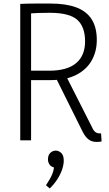

<svg xmlns="http://www.w3.org/2000/svg" viewBox="-20 -790 613 1081"><path d="M260 271 239 253Q250 236 260 219Q270 202 276 185.5Q282 169 284 153Q266 148 258 135Q250 122 250 108Q250 83 263.5 70.5Q277 58 294 58Q311 58 325 71.5Q339 85 339 114Q339 137 329.5 165Q320 193 302 220.5Q284 248 260 271ZM94 0V-768Q135 -770 178 -770Q221 -770 265 -770Q351 -770 409 -748.5Q467 -727 496 -681.5Q525 -636 525 -565Q525 -500 496 -449Q467 -398 409.5 -368.5Q352 -339 265 -339H123V-392H257Q358 -392 408.5 -434.5Q459 -477 459 -557Q459 -639 415 -678.5Q371 -718 259 -718Q229 -718 198 -717Q167 -716 139 -714L155 -730V0ZM287 -367 346 -374 499 -72Q507 -54 517 -46.5Q527 -39 542 -39Q544 -39 545.5 -39Q547 -39 549 -39L552 6Q546 8 538 8.5Q530 9 523 9Q498 9 480 -4Q462 -17 447 -45Z"/></svg>

Font: Yaldevi Light
Style: Regular
Weight: 300
Designer: Sol Matas, Rajitha Manaperi, Kosala Senevirathne
Foundry: Mooniak
Version: Version 1.100